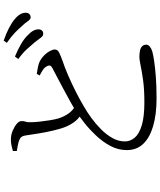

<svg xmlns="http://www.w3.org/2000/svg" viewBox="66 -896 868 1040"><g transform="rotate(-90 500.0 -376.0)"><path d="M836 -576Q825 -576 815 -590Q805 -604 790 -623Q774 -642 753 -665Q732 -688 700 -711L714 -729Q752 -713 780.5 -696.5Q809 -680 827 -662Q846 -644 853.5 -630Q861 -616 861 -602Q861 -589 854 -582Q847 -575 836 -576ZM487 38Q400 38 337 19.5Q274 1 240.5 -34.5Q207 -70 207 -123Q207 -170 229.5 -212Q252 -254 285.5 -289.5Q319 -325 352.5 -351.5Q386 -378 408 -392Q435 -410 470 -429.5Q505 -449 540 -467.5Q575 -486 604 -501.5Q633 -517 649 -525Q661 -531 664 -537.5Q667 -544 662 -554Q656 -568 641.5 -577.5Q627 -587 611 -595L620 -611Q640 -608 659 -604Q678 -600 691 -593Q709 -583 723 -568Q737 -553 744.5 -538Q752 -523 752 -513Q752 -498 735 -489.5Q718 -481 687 -470Q656 -460 612 -441Q568 -422 523.5 -399.5Q479 -377 444 -356Q414 -339 381 -315Q348 -291 319 -262Q290 -233 272 -200.5Q254 -168 254 -133Q254 -104 274.5 -80Q295 -56 341.5 -42Q388 -28 466 -28Q537 -28 586 -35Q635 -42 666 -48.5Q697 -55 711 -55Q729 -55 744.5 -52Q760 -49 769 -40.5Q778 -32 778 -17Q778 -7 767.5 1.5Q757 10 741 15Q723 20 689.5 25Q656 30 605.5 34Q555 38 487 38ZM401 -370Q374 -386 356.5 -411.5Q339 -437 329 -465Q320 -491 312 -525.5Q304 -560 297.5 -598.5Q291 -637 286 -673Q284 -686 278.5 -693.5Q273 -701 258 -707Q246 -711 230 -714Q214 -717 202 -719V-740Q222 -746 236.5 -748.5Q251 -751 265 -751Q289 -751 311.5 -741.5Q334 -732 349 -719.5Q364 -707 364 -695Q365 -682 361 -671.5Q357 -661 358 -643Q358 -624 361 -596.5Q364 -569 368.5 -540.5Q373 -512 379 -492Q389 -462 405 -439Q421 -416 448 -401ZM926 -644Q915 -644 905 -659.5Q895 -675 878 -692Q861 -712 841.5 -730.5Q822 -749 788 -773L800 -790Q838 -777 867 -762Q896 -747 914 -732Q934 -716 942.5 -701Q951 -686 951 -671Q951 -658 944 -651Q937 -644 926 -644Z"/></g></svg>

Font: Noto Serif HK ExtraLight
Style: Regular
Weight: 400
Version: Version 2.002-H1;hotconv 1.1.0;makeotfexe 2.6.0